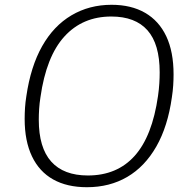

<svg xmlns="http://www.w3.org/2000/svg" viewBox="-20 -772 799 802"><path d="M343 10Q260 10 202 -22.5Q144 -55 113.5 -119Q83 -183 83 -275Q83 -298 84.5 -321.5Q86 -345 90 -370Q108 -494 156 -579Q204 -664 278.5 -708Q353 -752 446 -752Q528 -752 586 -718.5Q644 -685 674.5 -620.5Q705 -556 705 -461Q705 -439 703.5 -415.5Q702 -392 698 -366Q681 -244 633 -160Q585 -76 511.5 -33Q438 10 343 10ZM347 -39Q469 -39 542.5 -121Q616 -203 640 -371Q644 -399 645.5 -423.5Q647 -448 647 -470Q647 -588 596 -645.5Q545 -703 445 -703Q325 -703 249 -619.5Q173 -536 149 -366Q145 -341 143.5 -317Q142 -293 142 -272Q142 -155 194 -97Q246 -39 347 -39Z"/></svg>

Font: Libre Franklin ExtraLight
Style: Italic
Weight: 250
Italic angle: -8°
Designer: Pablo Impallari, Rodrigo Fuenzalida, Nhung Nguyen
Foundry: Impallari Type
Version: Version 3.000